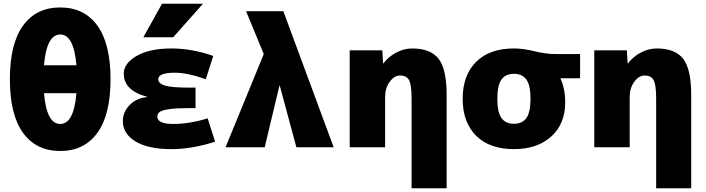

<svg xmlns="http://www.w3.org/2000/svg" viewBox="-20 -790 3786 1030"><path d="M103.5 -652.5Q174 -750 303 -750Q432 -750 502.5 -652.5Q573 -555 573 -365Q573 -175 502.5 -77.5Q432 20 303 20Q174 20 103.5 -77.5Q33 -175 33 -365Q33 -555 103.5 -652.5ZM216 -290Q230 -125 303 -125Q376 -125 390 -290ZM216 -440H390Q376 -605 303 -605Q230 -605 216 -440Z M769 -271Q644 -304 644 -395Q644 -450 713 -490Q782 -530 899 -530Q1010 -530 1124 -490L1084 -365Q985 -400 919 -400Q829 -400 829 -365Q829 -342 864.5 -331Q900 -320 994 -320H1029V-210H994Q927 -210 888.5 -204.5Q850 -199 837 -189.5Q824 -180 824 -165Q824 -125 909 -125Q996 -125 1094 -155L1134 -30Q1011 10 899 10Q774 10 706.5 -31.5Q639 -73 639 -140Q639 -189 675.5 -226.5Q712 -264 769 -269ZM909 -590H749L849 -770H1069Z M1479 -330 1400 0H1190L1395 -500L1300 -730H1500L1770 0H1570L1481 -330Z M2037 -450Q2065 -487 2106.5 -508.5Q2148 -530 2191 -530Q2290 -530 2333 -474.5Q2376 -419 2376 -280V220H2188V-260Q2188 -335 2174.5 -360Q2161 -385 2126 -385Q2095 -385 2070.5 -351Q2046 -317 2046 -270V0H1856V-520H2031L2035 -450Z M2987 -370V-368Q3012 -314 3012 -240Q3012 -125 2937 -57.5Q2862 10 2737 10Q2606 10 2534 -62Q2462 -134 2462 -260Q2462 -386 2534 -458Q2606 -530 2737 -530Q2787 -530 2847.5 -515Q2908 -500 2962 -500H3092V-370ZM2670 -157Q2692 -126 2737 -126Q2782 -126 2804 -157Q2826 -188 2826 -260Q2826 -332 2804 -363Q2782 -394 2737 -394Q2692 -394 2670 -363Q2648 -332 2648 -260Q2648 -188 2670 -157Z M3349 -450Q3377 -487 3418.5 -508.5Q3460 -530 3503 -530Q3602 -530 3645 -474.5Q3688 -419 3688 -280V220H3500V-260Q3500 -335 3486.5 -360Q3473 -385 3438 -385Q3407 -385 3382.5 -351Q3358 -317 3358 -270V0H3168V-520H3343L3347 -450Z"/></svg>

Font: M PLUS 1p Black
Style: Regular
Weight: 900
Version: Version 1.061